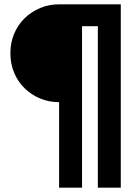

<svg xmlns="http://www.w3.org/2000/svg" viewBox="-20 -718 640 887"><path d="M253 -246Q206 -246 165.5 -263Q125 -280 94 -310Q63 -340 45.5 -381.5Q28 -423 28 -472Q28 -521 45.5 -562.5Q63 -604 94 -634Q125 -664 165.5 -681Q206 -698 253 -698H538V149H432V-597H359V149H253Z"/></svg>

Font: IBM Plex Mono SemiBold
Style: Regular
Weight: 600
Monospace: yes
Designer: Mike Abbink, Paul van der Laan, Pieter van Rosmalen
Foundry: Bold Monday
Version: Version 2.3